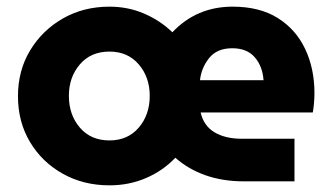

<svg xmlns="http://www.w3.org/2000/svg" viewBox="-20 -545 997 577"><path d="M309 12Q231 12 168.5 -23Q106 -58 70 -118.5Q34 -179 34 -256Q34 -333 70.5 -393.5Q107 -454 169 -489.5Q231 -525 309 -525Q365 -525 413.5 -504Q462 -483 498 -448Q571 -525 679 -525Q760 -525 814.5 -491Q869 -457 897 -398Q925 -339 925 -265Q925 -251 923.5 -234Q922 -217 920 -207H583Q592 -167 624.5 -147.5Q657 -128 707 -128H865V0H713Q649 0 597 -18.5Q545 -37 507 -71Q470 -32 419 -10Q368 12 309 12ZM581 -304H772Q769 -346 745.5 -373Q722 -400 678 -400Q632 -400 608.5 -370.5Q585 -341 581 -304ZM309 -123Q364 -123 397 -161.5Q430 -200 430 -257Q430 -313 397 -351.5Q364 -390 309 -390Q253 -390 220 -351.5Q187 -313 187 -257Q187 -200 220 -161.5Q253 -123 309 -123Z"/></svg>

Font: MuseoModerno
Style: Bold
Weight: 700
Designer: Pablo Cosgaya, Héctor Gatti, Marcela Romero, and the Authors of The MuseoModerno Project.
Foundry: Omnibus-Type Team
Version: Version 1.001